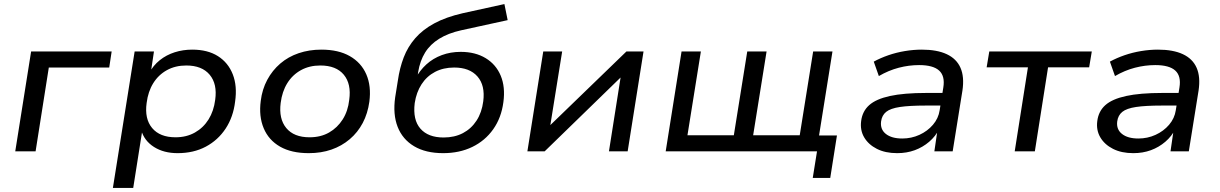

<svg xmlns="http://www.w3.org/2000/svg" viewBox="-20 -744 5996 944"><path d="M55 0 133 -491H529L517 -412H220L155 0Z M535 180 642 -491H737L721 -384H713Q733 -422 765.5 -448Q798 -474 839 -487Q880 -500 925 -500Q1001 -500 1051.5 -468Q1102 -436 1124.5 -378.5Q1147 -321 1136 -245Q1127 -169 1089.5 -112Q1052 -55 992 -23Q932 9 853 9Q785 9 737 -21.5Q689 -52 674 -105H680L635 180ZM843 -69Q897 -69 938.5 -92.5Q980 -116 1005.5 -157Q1031 -198 1038 -253Q1049 -331 1011 -376.5Q973 -422 896 -422Q842 -422 800.5 -399Q759 -376 733.5 -335Q708 -294 701 -238Q690 -160 728 -114.5Q766 -69 843 -69Z M1498 9Q1413 9 1357 -23Q1301 -55 1276.5 -113.5Q1252 -172 1262 -248Q1269 -305 1294 -351.5Q1319 -398 1358 -431.5Q1397 -465 1448.5 -482.5Q1500 -500 1560 -500Q1644 -500 1700 -468Q1756 -436 1781 -378.5Q1806 -321 1796 -244Q1788 -186 1763.5 -139.5Q1739 -93 1699.5 -59.5Q1660 -26 1609.5 -8.5Q1559 9 1498 9ZM1502 -69Q1557 -69 1598 -92.5Q1639 -116 1665 -157Q1691 -198 1697 -253Q1708 -331 1670.5 -376.5Q1633 -422 1555 -422Q1501 -422 1459.5 -399Q1418 -376 1392.5 -335Q1367 -294 1360 -238Q1350 -160 1387.5 -114.5Q1425 -69 1502 -69Z M2159 9Q2073 9 2016 -25Q1959 -59 1935 -120.5Q1911 -182 1923 -266L1936 -347Q1945 -410 1965 -462Q1985 -514 2021.5 -556Q2058 -598 2115 -629Q2172 -660 2255 -679L2460 -724L2476 -645L2247 -595Q2184 -581 2139.5 -553.5Q2095 -526 2070 -485.5Q2045 -445 2036 -390L2031 -357H2022Q2044 -398 2076.5 -427.5Q2109 -457 2152 -473Q2195 -489 2245 -489Q2317 -489 2368 -458Q2419 -427 2442 -371.5Q2465 -316 2455 -242Q2445 -165 2405 -108.5Q2365 -52 2302 -21.5Q2239 9 2159 9ZM2161 -68Q2215 -68 2256 -89.5Q2297 -111 2323 -151Q2349 -191 2356 -246Q2366 -324 2327.5 -368Q2289 -412 2213 -412Q2160 -412 2119 -390.5Q2078 -369 2052.5 -329.5Q2027 -290 2019 -237Q2009 -155 2047 -111.5Q2085 -68 2161 -68Z M2573 0 2651 -491H2744L2682 -105H2661L3060 -491H3144L3066 0H2974L3035 -387H3056L2658 0Z M3976 131 3997 0H3253L3331 -491H3426L3360 -79H3588L3654 -491H3749L3683 -79H3912L3978 -491H4073L4007 -78H4095L4062 131Z M4391 9Q4333 9 4291.5 -12Q4250 -33 4229 -68.5Q4208 -104 4214 -149Q4220 -197 4253.5 -227Q4287 -257 4355.5 -272Q4424 -287 4534 -287H4629L4619 -225H4531Q4451 -225 4404.5 -218Q4358 -211 4337 -194Q4316 -177 4312 -147Q4307 -108 4335.5 -85.5Q4364 -63 4416 -63Q4461 -63 4500.5 -81Q4540 -99 4567 -130.5Q4594 -162 4600 -202L4618 -314Q4627 -370 4597.5 -397Q4568 -424 4499 -424Q4449 -424 4399 -411Q4349 -398 4301 -370L4276 -441Q4309 -459 4348 -472.5Q4387 -486 4429.5 -493Q4472 -500 4512 -500Q4587 -500 4635 -477.5Q4683 -455 4702.5 -410.5Q4722 -366 4712 -299L4664 0H4574L4590 -110H4598Q4580 -74 4548.5 -47Q4517 -20 4477.5 -5.5Q4438 9 4391 9Z M4969 0 5034 -413H4831L4844 -491H5348L5335 -413H5133L5068 0Z M5552 9Q5494 9 5452.5 -12Q5411 -33 5390 -68.5Q5369 -104 5375 -149Q5381 -197 5414.5 -227Q5448 -257 5516.5 -272Q5585 -287 5695 -287H5790L5780 -225H5692Q5612 -225 5565.5 -218Q5519 -211 5498 -194Q5477 -177 5473 -147Q5468 -108 5496.5 -85.5Q5525 -63 5577 -63Q5622 -63 5661.5 -81Q5701 -99 5728 -130.5Q5755 -162 5761 -202L5779 -314Q5788 -370 5758.5 -397Q5729 -424 5660 -424Q5610 -424 5560 -411Q5510 -398 5462 -370L5437 -441Q5470 -459 5509 -472.5Q5548 -486 5590.5 -493Q5633 -500 5673 -500Q5748 -500 5796 -477.5Q5844 -455 5863.5 -410.5Q5883 -366 5873 -299L5825 0H5735L5751 -110H5759Q5741 -74 5709.5 -47Q5678 -20 5638.5 -5.5Q5599 9 5552 9Z"/></svg>

Font: Nunito Sans 10pt SemiExpanded Medium
Style: Italic
Weight: 500
Width: 6
Italic angle: -9°
Designer: Vernon Adams
Foundry: Vernon Adams
Version: Version 3.101;gftools[0.9.27]